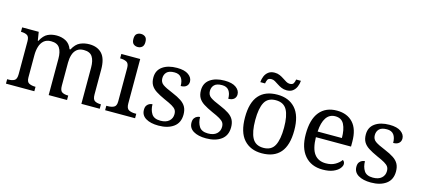

<svg xmlns="http://www.w3.org/2000/svg" viewBox="-61 -1254 3851 1758"><g transform="rotate(15 1865.0 -375.0)"><path d="M28 0V-42H41Q75 -42 96.5 -54.5Q118 -67 118 -114V-426Q118 -470 96 -482Q74 -494 41 -494H38V-536H195L208 -455H213Q243 -511 280.5 -528.5Q318 -546 364 -546Q412 -546 451 -525.5Q490 -505 509 -455H517Q547 -511 587.5 -528.5Q628 -546 674 -546Q751 -546 794 -499.5Q837 -453 837 -350V-114Q837 -67 858.5 -54.5Q880 -42 914 -42H917V0H743V-345Q743 -410 719.5 -446Q696 -482 638 -482Q597 -482 572.5 -461.5Q548 -441 537.5 -407Q527 -373 527 -333V-114Q527 -67 548.5 -54.5Q570 -42 604 -42H607V0H433V-345Q433 -410 409.5 -446Q386 -482 328 -482Q285 -482 259.5 -459.5Q234 -437 223 -400Q212 -363 212 -320V-109Q212 -65 236.5 -53.5Q261 -42 294 -42H297V0Z M1106 -636Q1082 -636 1065.5 -650Q1049 -664 1049 -698Q1049 -733 1065.5 -746.5Q1082 -760 1106 -760Q1129 -760 1146 -746.5Q1163 -733 1163 -698Q1163 -664 1146 -650Q1129 -636 1106 -636ZM968 0V-42H981Q1014 -42 1038.5 -53.5Q1063 -65 1063 -109V-426Q1063 -470 1038.5 -482Q1014 -494 981 -494H978V-536H1157V-114Q1157 -67 1181 -54.5Q1205 -42 1239 -42H1252V0Z M1475 10Q1400 10 1355 -17Q1310 -44 1310 -96Q1310 -123 1321 -138Q1332 -153 1346.5 -159Q1361 -165 1373 -165Q1373 -113 1396.5 -75.5Q1420 -38 1481 -38Q1534 -38 1562.5 -63.5Q1591 -89 1591 -129Q1591 -154 1580.5 -170Q1570 -186 1543.5 -201.5Q1517 -217 1468 -238Q1417 -261 1383.5 -282.5Q1350 -304 1333.5 -332.5Q1317 -361 1317 -404Q1317 -472 1368.5 -508.5Q1420 -545 1505 -545Q1577 -545 1614 -518Q1651 -491 1651 -453Q1651 -426 1632.5 -409.5Q1614 -393 1579 -393Q1579 -443 1558 -471Q1537 -499 1493 -499Q1442 -499 1420 -476.5Q1398 -454 1398 -419Q1398 -381 1426.5 -360.5Q1455 -340 1522 -313Q1575 -291 1608 -269Q1641 -247 1656.5 -218Q1672 -189 1672 -147Q1672 -69 1618 -29.5Q1564 10 1475 10Z M1926 10Q1851 10 1806 -17Q1761 -44 1761 -96Q1761 -123 1772 -138Q1783 -153 1797.5 -159Q1812 -165 1824 -165Q1824 -113 1847.5 -75.5Q1871 -38 1932 -38Q1985 -38 2013.5 -63.5Q2042 -89 2042 -129Q2042 -154 2031.5 -170Q2021 -186 1994.5 -201.5Q1968 -217 1919 -238Q1868 -261 1834.5 -282.5Q1801 -304 1784.5 -332.5Q1768 -361 1768 -404Q1768 -472 1819.5 -508.5Q1871 -545 1956 -545Q2028 -545 2065 -518Q2102 -491 2102 -453Q2102 -426 2083.5 -409.5Q2065 -393 2030 -393Q2030 -443 2009 -471Q1988 -499 1944 -499Q1893 -499 1871 -476.5Q1849 -454 1849 -419Q1849 -381 1877.5 -360.5Q1906 -340 1973 -313Q2026 -291 2059 -269Q2092 -247 2107.5 -218Q2123 -189 2123 -147Q2123 -69 2069 -29.5Q2015 10 1926 10Z M2454 10Q2346 10 2284 -59Q2222 -128 2222 -269Q2222 -409 2281.5 -477.5Q2341 -546 2457 -546Q2565 -546 2627 -477.5Q2689 -409 2689 -269Q2689 -128 2629.5 -59Q2570 10 2454 10ZM2456 -42Q2531 -42 2561.5 -99.5Q2592 -157 2592 -269Q2592 -381 2561 -437Q2530 -493 2455 -493Q2380 -493 2349.5 -437Q2319 -381 2319 -269Q2319 -157 2350 -99.5Q2381 -42 2456 -42ZM2525 -606Q2498 -606 2476 -615.5Q2454 -625 2435.5 -637.5Q2417 -650 2400.5 -659.5Q2384 -669 2368 -669Q2338 -669 2330 -652.5Q2322 -636 2319 -616H2274Q2276 -647 2287.5 -673.5Q2299 -700 2321.5 -717Q2344 -734 2380 -734Q2407 -734 2428.5 -724.5Q2450 -715 2468.5 -702.5Q2487 -690 2503.5 -680.5Q2520 -671 2536 -671Q2565 -671 2573.5 -687.5Q2582 -704 2585 -724H2630Q2628 -694 2616.5 -667Q2605 -640 2583 -623Q2561 -606 2525 -606Z M3031 10Q2922 10 2860.5 -62Q2799 -134 2799 -264Q2799 -404 2857 -475Q2915 -546 3021 -546Q3118 -546 3173.5 -486Q3229 -426 3229 -307V-261H2896Q2898 -152 2935.5 -102.5Q2973 -53 3045 -53Q3097 -53 3133.5 -74.5Q3170 -96 3188 -123Q3195 -120 3201 -111Q3207 -102 3207 -89Q3207 -69 3188 -46Q3169 -23 3130 -6.5Q3091 10 3031 10ZM3128 -315Q3128 -395 3103.5 -443.5Q3079 -492 3019 -492Q2964 -492 2933.5 -446.5Q2903 -401 2898 -315Z M3489 10Q3414 10 3369 -17Q3324 -44 3324 -96Q3324 -123 3335 -138Q3346 -153 3360.5 -159Q3375 -165 3387 -165Q3387 -113 3410.5 -75.5Q3434 -38 3495 -38Q3548 -38 3576.5 -63.5Q3605 -89 3605 -129Q3605 -154 3594.5 -170Q3584 -186 3557.5 -201.5Q3531 -217 3482 -238Q3431 -261 3397.5 -282.5Q3364 -304 3347.5 -332.5Q3331 -361 3331 -404Q3331 -472 3382.5 -508.5Q3434 -545 3519 -545Q3591 -545 3628 -518Q3665 -491 3665 -453Q3665 -426 3646.5 -409.5Q3628 -393 3593 -393Q3593 -443 3572 -471Q3551 -499 3507 -499Q3456 -499 3434 -476.5Q3412 -454 3412 -419Q3412 -381 3440.5 -360.5Q3469 -340 3536 -313Q3589 -291 3622 -269Q3655 -247 3670.5 -218Q3686 -189 3686 -147Q3686 -69 3632 -29.5Q3578 10 3489 10Z"/></g></svg>

Font: Noto Serif Yezidi
Style: Regular
Weight: 400
Designer: Dalton Maag Ltd
Foundry: Dalton Maag Ltd
Version: Version 1.001; ttfautohint (v1.8.4.7-5d5b)